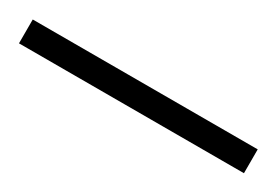

<svg xmlns="http://www.w3.org/2000/svg" viewBox="-12 6 393 272"><g transform="rotate(30 184.0 142.5)"><path d="M0 162V123H368V162Z"/></g></svg>

Font: Saira Expanded ExtraLight
Style: Regular
Weight: 250
Width: 7
Designer: Hector Gatti with collaboration of the Omnibus-Type team
Foundry: Omnibus-Type
Version: Version 1.101